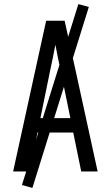

<svg xmlns="http://www.w3.org/2000/svg" viewBox="-20 -836 540 936"><path d="M44 0 205 -735H295L349 -490L456 0H376L337 -190H163L124 0ZM323 -260 276 -490Q269 -522 262.5 -554Q256 -586 250 -618Q244 -586 237.5 -554Q231 -522 224 -490L177 -260ZM138 80 87 66 362 -816 413 -802Z"/></svg>

Font: Iosevka SS18
Style: Regular
Weight: 400
Monospace: yes
Designer: Belleve Invis
Foundry: Belleve Invis
Version: Version 25.1.1; ttfautohint (v1.8.4)